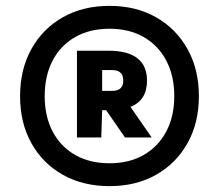

<svg xmlns="http://www.w3.org/2000/svg" viewBox="-20 -769 746 655"><path d="M353.5 -134Q263 -134 194.2 -172.8Q125.5 -211.5 87 -280.8Q48.5 -350 48.5 -441Q48.5 -532 87 -601.5Q125.5 -671 194.2 -710Q263 -749 353.5 -749Q444 -749 512.5 -710Q581 -671 619.8 -601.5Q658.5 -532 658.5 -441Q658.5 -350 619.8 -280.8Q581 -211.5 512.5 -172.8Q444 -134 353.5 -134ZM353.5 -212Q420.5 -212 470 -240.2Q519.5 -268.5 547 -320Q574.5 -371.5 574.5 -441Q574.5 -511 547 -562.8Q519.5 -614.5 470 -642.8Q420.5 -671 353.5 -671Q286.5 -671 236.8 -642.8Q187 -614.5 159.8 -562.8Q132.5 -511 132.5 -441Q132.5 -371.5 159.8 -320Q187 -268.5 236.8 -240.2Q286.5 -212 353.5 -212ZM242.5 -300V-596H349.5Q481.5 -596 481.5 -494Q481.5 -426.5 425 -404.5L497.5 -300H406.5L342 -393H328.5L325.5 -300ZM328.5 -459H362.5Q400.5 -459 400.5 -494Q400.5 -530 362.5 -530H328.5Z"/></svg>

Font: Encode Sans Semi Expanded Black
Style: Regular
Weight: 900
Width: 6
Designer: Multiple Designers
Foundry: Impallari Type
Version: Version 3.000; ttfautohint (v1.8.3) -l 8 -r 50 -G 200 -x 14 